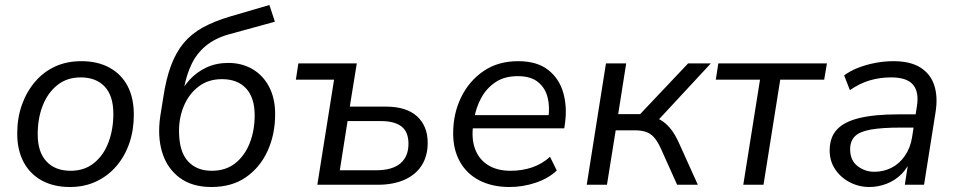

<svg xmlns="http://www.w3.org/2000/svg" viewBox="-20 -740 3837 769"><path d="M260 9Q195 9 147.5 -17Q100 -43 74.5 -91Q49 -139 49 -205Q49 -267 67.5 -319.5Q86 -372 120 -412Q154 -452 200.5 -473.5Q247 -495 306 -495Q371 -495 418.5 -469Q466 -443 491 -395.5Q516 -348 516 -281Q516 -219 498 -166.5Q480 -114 446 -74.5Q412 -35 365 -13Q318 9 260 9ZM263 -56Q318 -56 356.5 -87Q395 -118 414.5 -170Q434 -222 434 -284Q434 -356 399.5 -393Q365 -430 303 -430Q248 -430 209.5 -399Q171 -368 151 -317Q131 -266 131 -202Q131 -131 166 -93.5Q201 -56 263 -56Z M827 9Q749 9 699 -28.5Q649 -66 629.5 -130Q610 -194 622 -275L634 -350Q645 -424 665 -477.5Q685 -531 716 -568Q747 -605 792.5 -630Q838 -655 902 -674L1059 -720L1081 -653L895 -602Q840 -586 804 -556Q768 -526 747.5 -483.5Q727 -441 717 -387L710 -347H694Q710 -388 738.5 -419.5Q767 -451 806.5 -469.5Q846 -488 894 -488Q949 -488 991.5 -463Q1034 -438 1058 -392Q1082 -346 1082 -283Q1082 -202 1052 -136Q1022 -70 965.5 -30.5Q909 9 827 9ZM828 -56Q884 -56 922 -86Q960 -116 980 -166.5Q1000 -217 1000 -278Q1000 -349 965.5 -386Q931 -423 869 -423Q814 -423 775.5 -393.5Q737 -364 717 -317Q697 -270 697 -216Q697 -134 732 -95Q767 -56 828 -56Z M1251 0 1318 -421H1165L1175 -486H1409L1381 -313H1525Q1608 -313 1650.5 -274Q1693 -235 1693 -168Q1693 -115 1669 -77.5Q1645 -40 1600 -20Q1555 0 1493 0ZM1341 -58H1486Q1551 -58 1583.5 -85.5Q1616 -113 1616 -164Q1616 -212 1588 -233.5Q1560 -255 1507 -255H1372Z M2021 9Q1952 9 1901 -17Q1850 -43 1822.5 -91.5Q1795 -140 1795 -206Q1795 -285 1827 -350.5Q1859 -416 1917 -455.5Q1975 -495 2055 -495Q2131 -495 2175.5 -460Q2220 -425 2236 -368.5Q2252 -312 2243 -247L2240 -226H1858L1866 -279H2194L2176 -266Q2183 -313 2173 -351Q2163 -389 2134 -412Q2105 -435 2054 -435Q2000 -435 1964 -410.5Q1928 -386 1907.5 -348Q1887 -310 1880 -269L1876 -245Q1867 -188 1882 -145.5Q1897 -103 1933.5 -79.5Q1970 -56 2025 -56Q2071 -56 2111 -69.5Q2151 -83 2183 -112L2210 -57Q2176 -25 2125 -8Q2074 9 2021 9Z M2330 0 2407 -486H2488L2456 -283H2544L2736 -486H2827L2608 -250L2579 -273Q2603 -272 2624 -260.5Q2645 -249 2664 -226.5Q2683 -204 2700 -166L2775 0H2692L2626 -147Q2613 -175 2599 -190.5Q2585 -206 2566.5 -212Q2548 -218 2524 -218H2446L2411 0Z M2957 0 3024 -421H2847L2857 -486H3292L3281 -421H3105L3038 0Z M3462 9Q3420 9 3383.5 -10Q3347 -29 3325 -62Q3303 -95 3303 -137Q3303 -189 3331.5 -220.5Q3360 -252 3421 -267Q3482 -282 3578 -282H3658L3650 -229H3589Q3512 -229 3467.5 -221Q3423 -213 3404 -194Q3385 -175 3385 -142Q3385 -98 3414.5 -75Q3444 -52 3482 -52Q3519 -52 3550.5 -68Q3582 -84 3604 -115.5Q3626 -147 3633 -190L3652 -312Q3662 -370 3637.5 -400Q3613 -430 3549 -430Q3504 -430 3463.5 -418Q3423 -406 3384 -379L3361 -438Q3385 -456 3417 -468.5Q3449 -481 3485.5 -488Q3522 -495 3558 -495Q3626 -495 3666.5 -469.5Q3707 -444 3722 -398Q3737 -352 3727 -290L3681 0H3604L3621 -110H3631Q3618 -70 3591.5 -43.5Q3565 -17 3531 -4Q3497 9 3462 9Z"/></svg>

Font: Nunito Sans 12pt
Style: Italic
Weight: 400
Italic angle: -9°
Designer: Vernon Adams
Foundry: Vernon Adams
Version: Version 3.101;gftools[0.9.27]